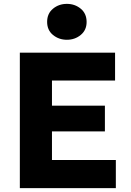

<svg xmlns="http://www.w3.org/2000/svg" viewBox="-20 -972 675 992"><path d="M82.5 0V-700H574.5V-556H248.5V-426H522V-293H248.5V-145.5H578.5V0ZM325.5 -766.5Q284.5 -766.5 254 -791.2Q223.5 -816 223.5 -859Q223.5 -902 253.8 -927Q284 -952 325.5 -952Q367 -952 397.2 -927Q427.5 -902 427.5 -858.5Q427.5 -816.5 397.2 -791.5Q367 -766.5 325.5 -766.5Z"/></svg>

Font: Geologica Cursive
Style: Bold
Weight: 700
Designer: Sindre Bremnes, Frode Helland
Foundry: Monokrom Skriftforlag AS
Version: Version 1.010;gftools[0.9.28]